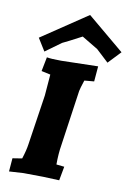

<svg xmlns="http://www.w3.org/2000/svg" viewBox="-87 -820 603 878"><g transform="rotate(10 215.0 -380.5)"><path d="M336 -540 330 -469 285 -465Q272 -426 270 -414L233 -157Q226 -115 226 -65L263 -61L251 4Q184 0 85 0L18 4L23 -58L67 -65Q80 -105 84 -134L119 -366Q120 -373 127 -465L85 -474L98 -540Q119 -536 165 -536ZM259 -765 430 -622 375 -564 318 -617 243 -662Q175 -626 155 -617L82 -564L46 -622Z"/></g></svg>

Font: Andada SC
Style: Bold Italic
Weight: 700
Italic angle: -8.29999°
Designer: Carolina Giovagnoli
Foundry: Carolina Giovagnoli
Version: Version 1.003